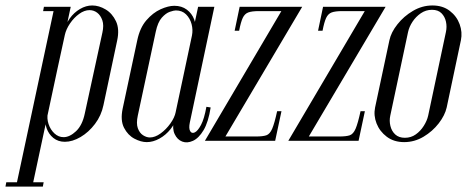

<svg xmlns="http://www.w3.org/2000/svg" viewBox="-118 -520 1753 709"><path d="M83.2 -495H143.2L1.2 169.1H-58.8ZM-94.8 153.1H-45.8L-48.8 169.1H-97.8ZM44.2 -495H93.2L90.2 -479H41.2ZM117.2 -403Q123.8 -429.9 139.5 -451.8Q155.2 -473.8 177.4 -486.8Q199.6 -499.8 222.6 -499.8Q247.6 -499.8 272.1 -485.1Q296.6 -470.5 310.3 -441.5Q324 -412.5 314.5 -369.5L264.1 -132Q256.1 -93.2 232.8 -62.4Q209.5 -31.6 179.5 -14Q149.5 3.6 121.5 3.6Q96.6 3.6 79 -10.6Q61.4 -24.9 53.9 -47Q46.4 -69.1 51.5 -92.4ZM58.8 -103.1Q54.4 -83.1 61.2 -62.2Q68.1 -41.4 82.9 -27.4Q97.8 -13.5 116.8 -13.5Q139.4 -13.5 162.8 -35.5Q186.1 -57.5 195.1 -100.8L260.1 -399.6Q266.2 -426.5 259.9 -445Q253.5 -463.5 240.8 -473.1Q228.1 -482.6 212.6 -482.6Q193.6 -482.6 174.4 -468.7Q155.1 -454.8 140.6 -433.5Q126.1 -412.2 121.4 -390.9ZM-5.8 153.1H43.2L40.2 169.1H-8.8Z M582.9 -67.2Q578.6 -46.2 584.1 -36.1Q589.6 -26 600.9 -30.9Q612.1 -35.9 624.2 -58.5Q636.2 -81.1 644.2 -125.6L659.9 -123.2Q651.5 -69.2 633.8 -39.4Q616 -9.6 594.4 0.1Q572.9 9.8 554.7 2.7Q536.5 -4.4 527 -24.8Q517.5 -45.1 524 -74.6L613.6 -495H673.6ZM590.8 -388.6Q595.1 -409.6 589.4 -431.1Q583.6 -452.5 569 -467Q554.4 -481.5 531.2 -481.5Q524.2 -481.5 509.4 -476.5Q494.5 -471.5 479.6 -454.8Q464.6 -438 457.2 -403L390.8 -92.9Q384.6 -64.1 391 -46.4Q397.4 -28.8 410.2 -20.6Q423.1 -12.4 435.5 -12.4Q454.5 -12.4 475 -27.2Q495.5 -42.1 511.1 -63.9Q526.8 -85.8 530.9 -106.5ZM535.5 -92Q529.6 -65.5 512 -43.4Q494.4 -21.2 470.8 -8.2Q447.2 4.8 424 4.8Q402.4 4.8 378.2 -8Q354.1 -20.8 340 -48.2Q325.9 -75.6 335 -119.2L389 -371.8Q398.6 -417.5 422.7 -445.3Q446.8 -473.1 475.2 -485.9Q503.6 -498.6 525.6 -498.6Q553 -498.6 571.9 -484.4Q590.8 -470.1 598.9 -448.5Q607 -426.9 602.2 -402.6Z M898.1 0H638.6L921 -479H763.6L767 -495H998L714.4 -16H901.5ZM841.2 -495 837.9 -479Q812.2 -479 798.9 -474.1Q785.6 -469.2 778.4 -453.9Q771.2 -438.5 765.1 -406.6H748.5L767 -495ZM824.8 0 827.4 -16Q852.4 -16 865.5 -20.4Q878.6 -24.9 887.1 -44.6Q895.6 -64.4 905.4 -109.4H921.4L898.1 0Z M1206.1 0H946.6L1229 -479H1071.6L1075 -495H1306L1022.4 -16H1209.5ZM1149.2 -495 1145.9 -479Q1120.2 -479 1106.9 -474.1Q1093.6 -469.2 1086.4 -453.9Q1079.2 -438.5 1073.1 -406.6H1056.5L1075 -495ZM1132.8 0 1135.4 -16Q1160.4 -16 1173.5 -20.4Q1186.6 -24.9 1195.1 -44.6Q1203.6 -64.4 1213.4 -109.4H1229.4L1206.1 0Z M1267.1 -123.2Q1261 -93.6 1272.5 -64.2Q1284 -34.8 1310.3 -15Q1336.6 4.8 1374.5 4.8Q1412.4 4.8 1445.8 -15Q1479.1 -34.8 1502.1 -64.5Q1525 -94.2 1531.5 -123.2L1584 -371.4Q1590.1 -401 1579.3 -430.6Q1568.5 -460.2 1542.7 -480Q1516.9 -499.8 1479 -499.8Q1440.8 -499.8 1406.9 -479.8Q1373 -459.9 1349.6 -430.2Q1326.1 -400.6 1320 -371.4ZM1388.8 -401.5Q1393 -421.1 1405.4 -439.9Q1417.8 -458.6 1436.2 -471.2Q1454.8 -483.8 1477.1 -483.8Q1499.8 -483.8 1512.2 -471.2Q1524.8 -458.6 1528.8 -439.9Q1532.9 -421.1 1528.6 -401.5L1463.1 -93.1Q1458.9 -74.1 1446.8 -55.1Q1434.8 -36 1417.2 -23.6Q1399.8 -11.2 1377.1 -11.2Q1354.8 -11.2 1341.4 -23.6Q1328.1 -36 1323.6 -55.1Q1319 -74.1 1323.2 -93.1Z"/></svg>

Font: Emberly Black
Style: Italic
Weight: 900
Italic angle: -12°
Designer: Rajesh Rajput
Foundry: Rajesh Rajput
Version: Version 1.000